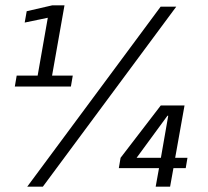

<svg xmlns="http://www.w3.org/2000/svg" viewBox="-20 -699 778 719"><path d="M35.5 -375 42.5 -416H121L159 -632.5L72.5 -614.5L80 -657L175.5 -679H221.5L175 -416H252.5L245.5 -375ZM82 0 581.5 -674H640L140.5 0ZM563 0 575.5 -69.5H425L431.5 -108L582 -304H671L636 -108H682L675.5 -69.5H629.5L617 0ZM491.5 -108H582.5L610 -265.5H607Z"/></svg>

Font: Anybody Medium
Style: Italic
Weight: 500
Italic angle: -10°
Designer: Tyler Finck
Foundry: Etcetera Type Company
Version: Version 1.010; ttfautohint (v1.8.3) -l 8 -r 50 -G 200 -x 14 